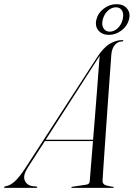

<svg xmlns="http://www.w3.org/2000/svg" viewBox="-70 -902 643 922"><path d="M62.5 -96Q39 -58.5 49 -35.2Q59 -12 87 -8L103.5 -6.5Q109 -6.5 109 -3Q109 0 103.5 0H-45.5Q-50.5 0 -50.5 -3Q-50.5 -6 -43.5 -7.5Q-21.5 -10.5 1.2 -31.2Q24 -52 53 -97L396.5 -627Q426 -673 456.2 -691.2Q486.5 -709.5 516.5 -709.5Q522.5 -709.5 522 -706.5Q522 -703 516.5 -703Q496.5 -703 482 -686.8Q467.5 -670.5 464.5 -639.5Q464.5 -635.5 462 -602.5Q459.5 -569.5 455.8 -518Q452 -466.5 447.8 -405.5Q443.5 -344.5 439.2 -282.5Q435 -220.5 431.2 -167.2Q427.5 -114 425.2 -78.2Q423 -42.5 422.5 -34Q422 -22.5 430.5 -16.2Q439 -10 472.5 -5Q476.5 -5 476.5 -2.5Q476.5 0 472.5 0H276Q272.5 0 272.5 -2.5Q272.5 -4.5 275.5 -5L343 -15Q353 -16.5 356.5 -20.5Q360 -24.5 361 -32.5Q362 -44 366.2 -98Q370.5 -152 376.5 -224.5H145.5ZM400.5 -621.5 149.5 -231H377Q382 -290 387 -353.8Q392 -417.5 396.5 -475Q401 -532.5 404 -575Q407 -617.5 408.5 -634.5Q406.5 -632 400.5 -621.5ZM453 -734.5Q420.5 -734.5 402.8 -755.5Q385 -776.5 393 -808.5Q401 -840.5 429 -861.2Q457 -882 490 -882Q522.5 -882 540 -861Q557.5 -840 549.5 -808.5Q541.5 -777 513.5 -755.8Q485.5 -734.5 453 -734.5ZM486.5 -867Q466.5 -867 448.5 -851Q430.5 -835 423.5 -808.5Q417 -782.5 427 -766.2Q437 -750 457 -750Q477.5 -750 495 -766.2Q512.5 -782.5 519 -808.5Q525.5 -835 516 -851Q506.5 -867 486.5 -867Z"/></svg>

Font: Fraunces 144pt Light
Style: Italic
Weight: 300
Italic angle: -16°
Version: Version 1.000;[0bf87f6ff]